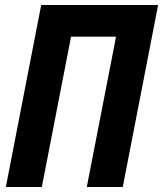

<svg xmlns="http://www.w3.org/2000/svg" viewBox="-20 -749 653 769"><path d="M145 -729H613.3L471.7 0H327.6L444.8 -602.1H264.6L147.5 0H3.4Z"/></svg>

Font: Hack
Style: Bold Italic
Weight: 700
Italic angle: -11°
Monospace: yes
Designer: Christopher Simpkins
Foundry: Christopher Simpkins
Version: Version 2.017; ttfautohint (v1.4.1) -l 4 -r 80 -G 350 -x 0 -